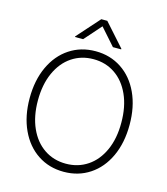

<svg xmlns="http://www.w3.org/2000/svg" viewBox="-131 -1006 975 1118"><g transform="rotate(15 357.0 -447.5)"><path d="M357.4 9.8Q269 9.8 200.7 -35.4Q132.3 -80.6 94 -163.1Q55.7 -245.6 55.7 -353.5Q55.7 -461.9 94 -544.2Q132.3 -626.5 200.7 -671.6Q269 -716.8 357.4 -716.8Q445.3 -716.8 513.7 -671.6Q582 -626.5 620.1 -544.2Q658.2 -461.9 658.2 -353.5Q658.2 -245.1 620.1 -162.8Q582 -80.6 513.7 -35.4Q445.3 9.8 357.4 9.8ZM357.4 -668.9Q284.2 -668.9 227.1 -630.6Q169.9 -592.3 137.7 -520.8Q105.5 -449.2 105.5 -353.5Q105.5 -258.3 137.5 -187.3Q169.4 -116.2 226.6 -77.6Q283.7 -39.1 357.4 -39.1Q430.7 -39.1 487.8 -77.4Q544.9 -115.7 576.9 -187Q608.9 -258.3 608.4 -353.5Q608.4 -449.2 576.4 -520.5Q544.4 -591.8 487.5 -630.4Q430.7 -668.9 357.4 -668.9ZM357.4 -867.2 267.6 -765.6H218.8V-769.5L339.8 -905.3H376L497.1 -769.5V-765.6H447.3Z"/></g></svg>

Font: Pretendard GOV ExtraLight
Style: Regular
Weight: 200
Designer: Base glyphs from Inter by Rasmus Andersson; Hangeul glyphs from Noto Sans CJK(Source Han Sans) by Jang Soo-young and Kan
Foundry: Kil Hyung-jin
Version: Version 1.309